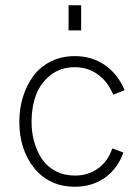

<svg xmlns="http://www.w3.org/2000/svg" viewBox="-20 -710 538 737"><path d="M243.2 -593.3V-689.9H291.5V-593.3ZM268.1 6.8Q169.9 6.8 112.1 -64Q54.2 -134.8 54.2 -243.2Q54.2 -292 67.6 -336.4Q81.1 -380.9 106.7 -416.5Q132.3 -452.1 173.8 -473.4Q215.3 -494.6 267.1 -494.6Q332 -494.6 381.8 -460.7Q431.6 -426.8 458.5 -363.8L414.6 -346.7Q394.5 -396 355.7 -424.1Q316.9 -452.1 267.1 -452.1Q212.9 -452.1 174.3 -421.9Q135.7 -391.6 118.4 -345.5Q101.1 -299.3 101.1 -243.2Q101.1 -201.2 111.6 -164.6Q122.1 -127.9 141.8 -98.9Q161.6 -69.8 194.1 -53Q226.6 -36.1 267.6 -36.1Q318.8 -36.1 356.7 -63.7Q394.5 -91.3 411.1 -140.6L453.6 -124.5Q431.6 -62.5 382.6 -27.8Q333.5 6.8 268.1 6.8Z"/></svg>

Font: HK Grotesk Light Legacy
Style: Regular
Weight: 300
Designer: Alfredo Marco Pradil
Foundry: Hanken Design Co.
Version: Version 2.022;PS 002.022;hotconv 1.0.88;makeotf.lib2.5.64775